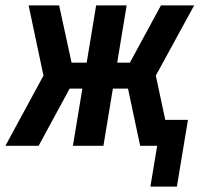

<svg xmlns="http://www.w3.org/2000/svg" viewBox="-49 -540 739 711"><path d="M508 151 533 0H470L425 -212H369L334 0H221L256 -212H209L94 0H-29L112 -260L57 -520H170L216 -308H272L307 -520H420L385 -308H432L547 -520H670L528 -260L563 -96H647L606 151Z"/></svg>

Font: Iosevka Custom
Style: Bold Italic
Weight: 700
Italic angle: -9°
Designer: Belleve Invis
Foundry: Belleve Invis
Version: Version 30.3.1; ttfautohint (v1.8.3)